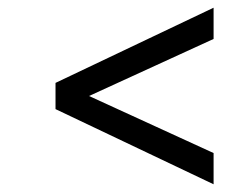

<svg xmlns="http://www.w3.org/2000/svg" viewBox="-20 -517 646 498"><path d="M534 -120 211 -268 534 -416V-497L124 -302V-234L534 -39Z"/></svg>

Font: Plus Jakarta Sans
Style: Regular
Weight: 400
Designer: Gumpita Rahayu
Foundry: Tokotype
Version: Version 2.071;gftools[0.9.30]